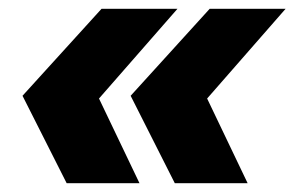

<svg xmlns="http://www.w3.org/2000/svg" viewBox="-20 -489 667 435"><path d="M131 -74 31 -272 210 -469H382L152 -206L164 -350L296 -74ZM376 -74 276 -272 455 -469H627L397 -206L409 -350L541 -74Z"/></svg>

Font: Montserrat Thin ExtraBold
Style: Italic
Weight: 800
Italic angle: -11.3°
Version: Version 9.000